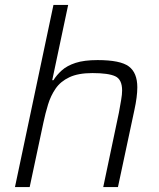

<svg xmlns="http://www.w3.org/2000/svg" viewBox="-20 -763 647 783"><path d="M41 0 198 -743H258L193 -436H198Q211 -457 232 -476Q253 -495 288 -506.5Q323 -518 378 -518Q471 -518 505.5 -492Q540 -466 540 -407Q540 -369 528 -314L461 0H401L465 -304Q470 -332 474 -355Q478 -378 478 -394Q478 -439 450 -452Q422 -465 357 -465Q299 -465 263 -448Q227 -431 207 -402Q187 -373 176 -337Q165 -301 157 -263L101 0Z"/></svg>

Font: Saira Light
Style: Italic
Weight: 300
Italic angle: -12°
Designer: Hector Gatti with collaboration of the Omnibus-Type team
Foundry: Omnibus-Type
Version: Version 1.100; ttfautohint (v1.8.3)